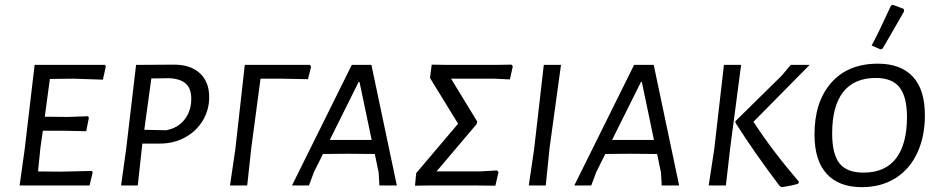

<svg xmlns="http://www.w3.org/2000/svg" viewBox="-20 -766 3879 793"><path d="M186 -440 165 -284 261 -283 344 -286 347 -279 336 -224 247 -226H157L147 -156L137 -58L230 -57L358 -60L363 -55L350 0H61L82 -150L123 -498H414L417 -491L405 -437L286 -441Z M844 -365Q844 -312 817.5 -268Q791 -224 744.5 -198.5Q698 -173 640 -173H568L566 -156L549 0H480L501 -150L542 -498L699 -499Q767 -499 805.5 -463.5Q844 -428 844 -365ZM770 -358Q770 -400 747.5 -420.5Q725 -441 678 -443L605 -442L576 -230L666 -228Q715 -237 742.5 -272.5Q770 -308 770 -358Z M1265 -491 1252 -439 1141 -441H1056L1018 -156L1001 0H930L952 -150L991 -498H1260Z M1619 0H1547L1544 -53L1528 -130L1415 -131L1314 -130L1277 -56L1256 0H1186L1433 -498H1514ZM1465 -427H1461L1342 -188H1515Z M1699 -51 1872 -255 1756 -444 1763 -499 1826 -498H2023L2093 -499L2098 -492L2086 -438L2023 -441H1843L1951 -264L1949 -254L1783 -58H1960L2033 -62L2039 -55L2026 1L1941 0H1758L1694 1Z M2250 -156 2234 0H2164L2186 -150L2226 -498H2297Z M2785 0H2713L2710 -53L2694 -130L2581 -131L2480 -130L2443 -56L2422 0H2352L2599 -498H2680ZM2631 -427H2627L2508 -188H2681Z M2996 -156 2978 0H2907L2930 -150L2970 -498H3041ZM3092 -263Q3170 -143 3280 -15L3276 -7Q3246 2 3208 7L3200 2Q3099 -131 3017 -260L3018 -266L3209 -454L3246 -498H3324Z M3800 -290Q3800 -203 3769 -135.5Q3738 -68 3679 -30.5Q3620 7 3539 7Q3445 7 3394.5 -48Q3344 -103 3344 -211Q3344 -345 3413 -424Q3482 -503 3606 -503Q3700 -503 3750 -449.5Q3800 -396 3800 -290ZM3417 -215Q3417 -129 3447.5 -91Q3478 -53 3546 -53Q3636 -53 3681 -112Q3726 -171 3726 -282Q3726 -366 3695.5 -405Q3665 -444 3597 -444Q3508 -444 3462.5 -386Q3417 -328 3417 -215ZM3668 -746 3713 -729 3714 -719 3656 -618 3625 -565 3617 -562 3580 -578Q3606 -625 3660 -743Z"/></svg>

Font: Alegreya Sans SC
Style: Italic
Weight: 400
Italic angle: -7°
Designer: Juan Pablo del Peral
Foundry: Huerta Tipografica
Version: Version 2.008; ttfautohint (v1.6)